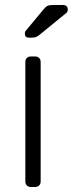

<svg xmlns="http://www.w3.org/2000/svg" viewBox="-20 -745 290 765"><path d="M120 0H103Q93 0 87 -6Q81 -12 81 -22V-498Q81 -508 87 -514Q93 -520 103 -520H120Q130 -520 136 -514Q142 -508 142 -498V-22Q142 -12 136 -6Q130 0 120 0ZM190 -725H231Q250 -725 250 -706Q250 -699 245 -694L136 -605Q128 -599 122 -597Q116 -595 105 -595H95Q79 -595 79 -611Q79 -619 84 -624L153 -707Q162 -718 169 -721.5Q176 -725 190 -725Z"/></svg>

Font: Rubik
Style: Regular
Weight: 300
Designer: Hubert & Fischer
Foundry: Hubert & Fischer
Version: Version 1.100